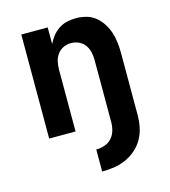

<svg xmlns="http://www.w3.org/2000/svg" viewBox="-111 -617 822 927"><g transform="rotate(-15 300.0 -154.0)"><path d="M285 220V110Q306 110 327 103Q348 96 362.5 80Q377 64 383 43Q389 22 389 0V-310Q389 -330 384.5 -349.5Q380 -369 368.5 -385Q357 -401 338.5 -409.5Q320 -418 300 -418Q280 -418 261.5 -409.5Q243 -401 231.5 -385Q220 -369 215.5 -349.5Q211 -330 211 -310V0H79V-520H211V-437Q221 -458 235 -475.5Q249 -493 268 -505.5Q287 -518 309.5 -523Q332 -528 354 -528Q380 -528 405.5 -521Q431 -514 451 -497.5Q471 -481 485 -459Q499 -437 507 -412.5Q515 -388 518 -362Q521 -336 521 -310V0Q521 31 515 61Q509 91 494 118Q479 145 455.5 165.5Q432 186 404 198.5Q376 211 346 215.5Q316 220 285 220Z"/></g></svg>

Font: Iosevka Custom XBdEx
Style: Regular
Weight: 800
Width: 7
Monospace: yes
Designer: Belleve Invis
Foundry: Belleve Invis
Version: Version 11.2.4; ttfautohint (v1.8.4)